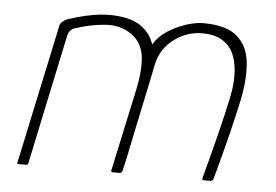

<svg xmlns="http://www.w3.org/2000/svg" viewBox="-41 -530 841 584"><g transform="rotate(5 379.5 -238.0)"><path d="M557 -445Q511 -445 472 -416.5Q433 -388 422 -340L404 -253Q393 -202 382.5 -151.5Q372 -101 364 -62Q356 -23 351 -5Q350 -2 347.5 -1Q345 0 340 0H323Q316 0 318 -7L371 -253Q385 -318 379.5 -359.5Q374 -401 342 -424Q307 -449 259.5 -445Q212 -441 169 -426Q163 -425 156.5 -418.5Q150 -412 148 -401L64 -4Q63 -2 62 -1Q61 0 59 0H34Q32 0 31 -1Q30 -2 31 -4L122 -431Q122 -434 127.5 -440.5Q133 -447 143 -451Q154 -455 175 -461Q196 -467 221.5 -471.5Q247 -476 271 -476Q332 -476 364.5 -454.5Q397 -433 408 -398Q423 -423 449.5 -440Q476 -457 505 -466.5Q534 -476 558 -476Q629 -476 662 -446.5Q695 -417 699.5 -366.5Q704 -316 691 -253Q680 -202 667.5 -151.5Q655 -101 644.5 -62Q634 -23 629 -5Q627 0 619 0H601Q597 0 596 -1.5Q595 -3 596 -7Q599 -18 609.5 -57.5Q620 -97 633.5 -151Q647 -205 658 -257Q666 -293 665.5 -327Q665 -361 654.5 -387.5Q644 -414 620 -429.5Q596 -445 557 -445Z"/></g></svg>

Font: Glory Thin
Style: Italic
Weight: 100
Italic angle: -12°
Designer: Robert Leuschke
Foundry: Robert Leuschke
Version: Version 1.011